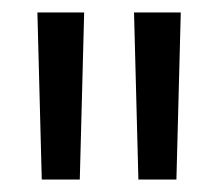

<svg xmlns="http://www.w3.org/2000/svg" viewBox="-20 -760 350 308"><path d="M115 -740 108 -472H47L40 -740ZM270 -740 263 -472H202L195 -740Z"/></svg>

Font: Pathway Extreme SemiCondensed Light
Style: Regular
Weight: 300
Width: 4
Version: Version 1.001;gftools[0.9.26]